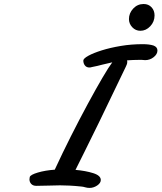

<svg xmlns="http://www.w3.org/2000/svg" viewBox="-20 -922 795 945"><path d="M420.9 2.9Q409.7 2.9 399.9 0Q388.7 -3.4 379.9 -3.9Q347.7 -7.3 322.5 -8.5Q297.4 -9.8 275.4 -9.8Q250 -9.8 218.8 -8.5Q187.5 -7.3 158.7 -7.3Q142.6 -7.3 133.8 -16.6Q125 -25.9 125 -39.6Q125 -44.9 126.5 -50.8Q129.9 -62 166.3 -72.8Q202.6 -83.5 249.5 -86.9Q288.1 -170.4 328.9 -251.2Q369.6 -332 412.1 -410.6Q453.6 -487.3 484.6 -540Q515.6 -592.8 532.7 -615.2L484.4 -604Q472.7 -600.6 459.5 -597.7Q446.3 -594.7 431.6 -591.8Q426.3 -589.8 419.9 -589.8Q405.8 -589.8 397.9 -599.9Q390.1 -609.9 390.1 -624Q390.1 -633.8 414.8 -647.5Q439.5 -661.1 481.4 -674.3Q522 -687 574 -695.8Q626 -704.6 682.1 -704.6Q715.3 -704.6 735.8 -697.8Q754.9 -690.4 754.9 -673.3Q754.9 -655.3 736.3 -640.6Q717.8 -626 694.3 -626Q689.5 -626 681.6 -627Q678.7 -627.4 675.5 -627.4Q672.4 -627.4 668.9 -627.4Q650.9 -627.4 635.3 -626.7Q619.6 -626 605.5 -625Q606.4 -618.2 606.4 -617.7Q606.4 -610.8 604 -604.7Q601.6 -598.6 599.1 -593.3L467.3 -319.8Q422.9 -228.5 395.8 -174.6Q368.7 -120.6 351.6 -85.9Q401.4 -81.5 438.7 -69.8Q476.1 -58.1 476.1 -36.1Q476.1 -21 458.3 -9Q440.4 2.9 420.9 2.9ZM670.9 -770.5Q647.5 -770.5 631.1 -787.8Q614.7 -805.2 614.7 -828.1Q614.7 -857.4 635.7 -879.9Q656.7 -902.3 687 -902.3Q710.9 -902.3 725.8 -886.2Q740.7 -870.1 740.7 -846.2Q740.7 -815.4 719.7 -793Q698.7 -770.5 670.9 -770.5Z"/></svg>

Font: Damion
Style: Regular
Weight: 400
Designer: Vernon Adams
Foundry: Vernon Adams
Version: Version 1.100; ttfautohint (v1.8.4.7-5d5b)